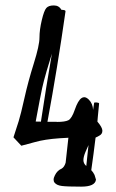

<svg xmlns="http://www.w3.org/2000/svg" viewBox="-20 -698 433 717"><path d="M59.6 -153.8 110.8 -167.5C134.6 -174.3 164.7 -179 201.2 -181.6L235.4 -183.6L225.1 -90.3C221.8 -79.6 217 -72.3 210.4 -68.4C199.4 -63.8 190.9 -55.5 185.1 -43.5C181.8 -37.3 180.2 -31.7 180.2 -26.9C180.2 -22.3 181.5 -18.6 184.1 -15.6C189.3 -9.1 198.5 -5 211.7 -3.4C224.9 -1.8 248.7 -1 283.2 -1C317.7 -1 336.1 -9.6 338.4 -26.9V-27.3L333 -44.9C329.4 -52.1 325.4 -57.9 320.8 -62.5C326.7 -102.9 332 -143.4 336.9 -184.1C338.2 -184.7 342.8 -187.1 350.6 -191.2C358.4 -195.2 362.3 -201.3 362.3 -209.5V-210C362.3 -218.1 356.1 -229.3 343.8 -243.7V-244.1C343.8 -246.1 344.2 -251.6 345.2 -260.7C346.5 -271.8 348.1 -288.7 350.1 -311.5C349.8 -313.5 346.7 -314.8 340.8 -315.4H335.9C333.3 -315.4 331.9 -314.9 331.5 -314L327.6 -287.6C327 -302.9 321.8 -315.6 312 -325.7C305.8 -331.9 300 -335 294.4 -335C290.9 -335 287.4 -333.8 284.2 -331.5C275.4 -325.4 267.2 -311.1 259.5 -288.8C251.9 -266.5 243.8 -253.3 235.4 -249C226.9 -244.8 212.7 -242.7 192.9 -242.7C191.9 -243 191.1 -243.2 190.4 -243.2H157.2C182.3 -378.9 204.8 -516.3 224.6 -655.3V-655.8C224.6 -658.4 222.3 -660 217.8 -660.6C213.2 -661.3 210.3 -661.6 209 -661.6C203.1 -672.4 193.8 -677.7 180.9 -677.7C168.1 -677.7 158.8 -674.6 153.1 -668.2C147.4 -661.9 141.7 -646.6 136 -622.6C130.3 -598.5 127.4 -576.8 127.4 -557.6C127.4 -538.4 120.4 -506.2 106.2 -460.9C92 -415.7 80.4 -372.6 71.3 -331.8C62.2 -290.9 55 -262.2 49.8 -245.6L30.3 -185.1ZM173.8 -497.6C159.2 -413.2 145.5 -328.6 132.8 -243.7C124 -243.7 117.5 -243.8 113.3 -244.1C125.7 -310.9 133.7 -352.6 137.5 -369.4C141.2 -386.1 146.6 -406.9 153.8 -431.6C161 -456.4 167.6 -478.4 173.8 -497.6ZM310.5 -156.2C307.6 -130.5 304.9 -104.5 302.2 -78.1C295.1 -84.3 291.5 -91.6 291.5 -99.9C291.5 -108.2 294 -118.3 299.1 -130.4C304.1 -142.4 307.9 -151 310.5 -156.2Z"/></svg>

Font: Drukaatie burti
Style: Regular
Weight: 400
Version: Version 0.14.4